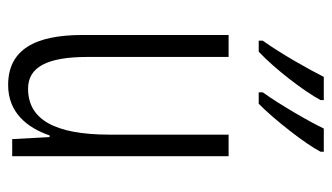

<svg xmlns="http://www.w3.org/2000/svg" viewBox="-192 -614 816 472"><g transform="rotate(90 216.0 -378.0)"><path d="M353 -758V-766H296C281 -734 238 -659 207 -616V-606H235C273 -643 334 -721 353 -758ZM226 -758V-766H169C152 -732 113 -662 80 -616V-606H107C150 -646 206 -720 226 -758ZM364 -532H311V-240C311 -103 273 -39 198 -39C146 -39 120 -84 120 -185V-532H66V-173C66 -56 102 10 189 10C257 10 294 -37 313 -92H317L322 0H364Z"/></g></svg>

Font: Noto Sans Georgian ExtraCondensed Light
Style: Regular
Weight: 300
Width: 2
Designer: Monotype Design Team, Akaki Razmadze
Foundry: Google LLC
Version: Version 2.005